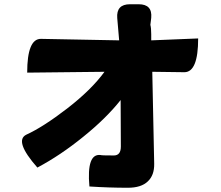

<svg xmlns="http://www.w3.org/2000/svg" viewBox="-20 -832 1040 904"><path d="M541 -642 532 -747Q527 -812 592 -812H633Q698 -812 692 -748L688 -715Q692 -700 692 -671V-642L913 -651Q913 -492 848 -492L697 -494Q706 -74 706 -61Q707 -7 676 22Q645 52 582 52Q492 52 401 46Q387 -111 454 -102Q456 -100 516 -100Q549 -100 549 -142Q549 -277 548 -361Q480 -275 372 -188Q265 -101 156 -43Q45 -169 104 -198Q183 -234 296 -321Q410 -409 472 -494L108 -490Q108 -650 173 -649Z"/></svg>

Font: Swei Half Moon CJK SC
Style: Black
Weight: 900
Version: Version 2.071